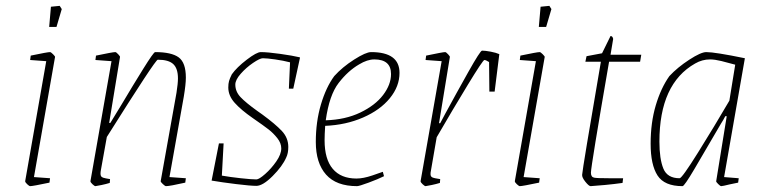

<svg xmlns="http://www.w3.org/2000/svg" viewBox="-20 -627 2610 656"><path d="M66 -8 138 -418 83 -422 85 -437Q142 -449 151 -449Q154 -449 161.5 -441.5Q169 -434 168 -432L96 -22L151 -18L149 -3Q92 9 83 9Q80 9 73 2.5Q66 -4 66 -8ZM154 -604 184 -607 191 -596 173 -535H148Z M559 -22 615 -18 613 -3Q560 9 547 9Q544 9 536.5 2Q529 -5 529 -8L583 -310Q588 -342 588 -359Q588 -393 572 -408Q556 -423 519 -423Q511 -423 345 -159L324 -42Q322 -27 327 -23Q332 -19 342 -17.5Q352 -16 356 -15L355 -2Q342 2 327.5 5Q313 8 306 9Q303 9 296 2.5Q289 -4 289 -8L361 -418L306 -422L308 -437Q365 -449 374 -449Q377 -449 384 -441.5Q391 -434 390 -432L353 -207H357Q386 -255 396 -271Q434 -335 469.5 -392Q505 -449 510 -449Q566 -449 590.5 -431Q615 -413 615 -362Q615 -339 608 -297Z M1004 -430H1005L982 -324H967L971 -414Q948 -420 920 -424Q892 -428 878 -428Q868 -428 844.5 -412Q821 -396 802.5 -375Q784 -354 784 -338Q784 -314 802 -295Q820 -276 859 -248L876 -236Q921 -203 943 -179.5Q965 -156 965 -125Q965 -103 958 -89Q945 -59 911.5 -25.5Q878 8 856 8Q836 8 787 2Q738 -4 703 -10L728 -137H744L738 -27Q766 -22 803 -18Q840 -14 856 -14Q865 -14 886 -32.5Q907 -51 924 -75.5Q941 -100 941 -120Q941 -138 927.5 -155Q914 -172 898 -184.5Q882 -197 843 -224Q804 -251 782 -275.5Q760 -300 760 -328Q760 -341 762.5 -350Q765 -359 772 -373Q789 -397 823 -423Q857 -449 871 -449Q894 -449 937 -443Q980 -437 1005 -431Z M1091 -197Q1089 -167 1089 -148Q1089 -83 1117 -50Q1145 -17 1198 -17Q1221 -17 1252 -27.5Q1283 -38 1288 -40L1292 -25Q1272 -15 1239.5 -3Q1207 9 1200 9Q1129 9 1094 -30.5Q1059 -70 1059 -142Q1059 -211 1076.5 -270Q1094 -329 1122 -367Q1150 -398 1190 -423.5Q1230 -449 1248 -449Q1345 -449 1345 -378Q1345 -332 1312 -291.5Q1279 -251 1220.5 -225.5Q1162 -200 1091 -197ZM1093 -216Q1160 -218 1211 -242.5Q1262 -267 1289 -302.5Q1316 -338 1316 -374Q1316 -424 1259 -424Q1235 -424 1207 -407Q1169 -385 1137 -343.5Q1105 -302 1093 -216Z M1686 -442 1670 -314H1652L1651 -415Q1640 -422 1635 -422Q1630 -422 1578.5 -337.5Q1527 -253 1472 -158L1452 -42Q1451 -38 1451 -32Q1451 -24 1457 -21Q1463 -18 1484 -15L1483 -2Q1470 2 1455.5 5Q1441 8 1434 9Q1431 9 1424 2.5Q1417 -4 1417 -8L1489 -418L1434 -422L1436 -437Q1493 -449 1501 -449Q1504 -449 1511 -441.5Q1518 -434 1517 -432L1480 -206H1484L1501 -238Q1539 -308 1580 -381Q1621 -454 1627 -454Q1638 -454 1656.5 -450.5Q1675 -447 1686 -442Z M1739 -8 1811 -418 1756 -422 1758 -437Q1815 -449 1824 -449Q1827 -449 1834.5 -441.5Q1842 -434 1841 -432L1769 -22L1824 -18L1822 -3Q1765 9 1756 9Q1753 9 1746 2.5Q1739 -4 1739 -8ZM1827 -604 1857 -607 1864 -596 1846 -535H1821Z M1969 -30Q1970 -49 2033 -416H1980L1984 -435L2037 -445L2066 -504Q2073 -504 2075 -494L2066 -440H2171L2167 -416H2061Q1999 -58 1999 -37Q1999 -22 2010 -20Q2018 -18 2061 -18H2109L2107 -2Q2079 2 2047 5Q2015 8 1998 9Q1992 9 1980 -6Q1968 -21 1969 -30Z M2454 -22 2504 -18 2502 -3Q2495 -2 2487.5 0Q2480 2 2473 3Q2449 9 2444 9Q2441 9 2433.5 1.5Q2426 -6 2427 -8L2463 -230H2458Q2451 -216 2443 -204Q2386 -106 2352 -48.5Q2318 9 2312 9Q2250 9 2226.5 -27.5Q2203 -64 2203 -136Q2203 -208 2220.5 -267Q2238 -326 2267 -367Q2295 -397 2335 -423Q2375 -449 2393 -449Q2423 -449 2525 -428ZM2472 -283 2492 -406Q2467 -413 2444.5 -418.5Q2422 -424 2406 -424Q2379 -424 2355 -410Q2233 -341 2233 -143Q2233 -84 2246.5 -51Q2260 -18 2302 -18Q2310 -18 2365 -106Q2420 -194 2472 -283Z"/></svg>

Font: Grenze Thin
Style: Italic
Weight: 250
Italic angle: -10°
Designer: Renata Polastri
Foundry: Omnibus-Type
Version: Version 1.002; ttfautohint (v1.8)